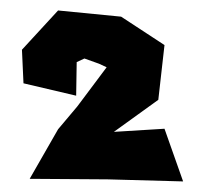

<svg xmlns="http://www.w3.org/2000/svg" viewBox="-20 -761 389 363"><path d="M24.4 -603.5 124 -580.1 125 -643.6 139.6 -650.4 167 -640.6 181.6 -633.8 126 -559.6 89.8 -516.6 36.1 -422.9 183.6 -421.9 326.2 -418 291 -517.6 195.3 -511.7 279.3 -572.3 291 -675.8 209 -729.5 89.8 -741.2 21.5 -667Z"/></svg>

Font: MaokenAssortedSans-Lite
Style: Lite
Weight: 400
Version: Version 1.400